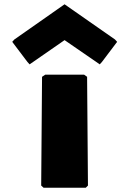

<svg xmlns="http://www.w3.org/2000/svg" viewBox="-20 -868 599 895"><path d="M176 -510 172 -3 183 7H380L390 -3L386 -510L372 -520H191ZM37 -673 108 -579 118 -568 281 -681 445 -568 455 -579 526 -673 516 -684 281 -848 47 -684Z"/></svg>

Font: Hussar Woodtype
Style: Ultra
Weight: 900
Foundry: Cannot Into Space Fonts
Version: Version 1.07